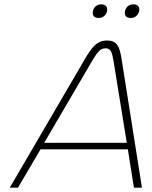

<svg xmlns="http://www.w3.org/2000/svg" viewBox="-20 -866 700 886"><path d="M372 -594 25 0H63L167 -177H570L598 0H635L541 -594C532 -650 521 -679 474 -679C428 -679 405 -650 372 -594ZM184 -207 404 -583C431 -629 444 -643 467 -643C491 -643 497 -626 504 -584L565 -207ZM409 -814C405 -796 413 -783 435 -783C456 -783 469 -796 474 -814V-815C478 -834 467 -846 448 -846C426 -846 413 -833 409 -815ZM557 -814C553 -796 561 -783 583 -783C604 -783 617 -796 622 -814V-815C626 -834 616 -846 596 -846C574 -846 561 -833 557 -815Z"/></svg>

Font: LT Wave Text Thin Italic
Style: Regular
Weight: 100
Designer: Daniel Lyons
Version: Version 2.5 (Glyphs App)